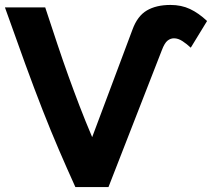

<svg xmlns="http://www.w3.org/2000/svg" viewBox="-33 -740 858 777"><path d="M406 17 622 -537Q633 -566 645 -575.5Q657 -585 671 -585Q688 -585 705.5 -573.5Q723 -562 739 -547L805 -655Q771 -687 736 -703.5Q701 -720 657 -720Q599 -720 561 -697.5Q523 -675 503 -620L340 -185Q312 -251 289 -311Q266 -371 244 -432Q222 -493 199.5 -560.5Q177 -628 150 -710H-13Q32 -583 69 -481.5Q106 -380 139.5 -294.5Q173 -209 205.5 -133.5Q238 -58 272 17Z"/></svg>

Font: Repo Bold
Style: Bold
Weight: 700
Designer: Stefan Peev
Foundry: Context Ltd
Version: Version 1.502